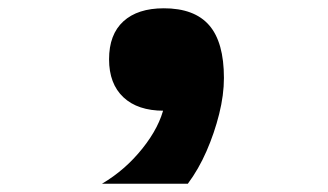

<svg xmlns="http://www.w3.org/2000/svg" viewBox="-20 -256 790 463"><path d="M226 187Q282 154 323.5 102Q365 50 376 0L375 -236Q449 -236 484.5 -195Q520 -154 520 -68Q520 -27 508.5 19Q497 65 478 108.5Q459 152 433 187ZM375 11Q312 11 277.5 -21.5Q243 -54 243 -113Q243 -173 277.5 -204.5Q312 -236 375 -236Q438 -236 472.5 -204.5Q507 -173 507 -113Q507 -54 472.5 -21.5Q438 11 375 11Z"/></svg>

Font: Martian Mono SemiExpanded
Style: Bold
Weight: 700
Width: 6
Designer: Roman Shamin
Foundry: Evil Martians
Version: Version 1.000